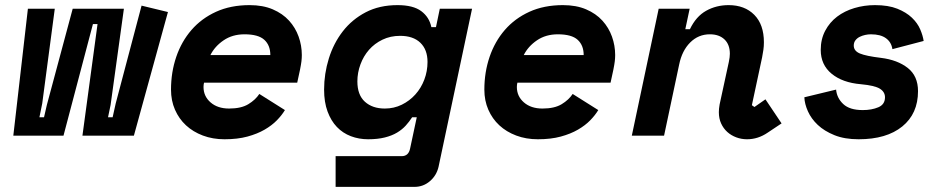

<svg xmlns="http://www.w3.org/2000/svg" viewBox="-20 -530 3712 750"><path d="M145 -126 134 -72H152L163 -120L264 -496H464L412 -120L402 -72H420L432 -126L533 -508L636 -483L503 0H302L361 -436H343L228 0H32L89 -496H194Z M777 -207Q775 -199 775 -190Q775 -154 802.5 -130Q830 -106 875 -106Q922 -106 950 -123Q978 -140 993 -163L1093 -100Q1081 -80 1061.5 -60Q1042 -40 1013.5 -23.5Q985 -7 946.5 3.5Q908 14 857 14Q811 14 772.5 -0.5Q734 -15 706.5 -40.5Q679 -66 663.5 -101.5Q648 -137 648 -180Q648 -248 668.5 -308Q689 -368 728 -413Q767 -458 824 -484Q881 -510 955 -510Q1007 -510 1045.5 -493.5Q1084 -477 1109 -449.5Q1134 -422 1146.5 -387Q1159 -352 1159 -315Q1159 -303 1157.5 -290.5Q1156 -278 1152 -258L1141 -207ZM935 -396Q888 -396 853.5 -372.5Q819 -349 802 -315H1036Q1036 -353 1012.5 -374.5Q989 -396 935 -396Z M1608 -72H1590Q1579 -55 1565 -39.5Q1551 -24 1531 -12Q1511 0 1483 7Q1455 14 1418 14Q1382 14 1350.5 2Q1319 -10 1296 -34Q1273 -58 1259.5 -94.5Q1246 -131 1246 -180Q1246 -242 1264.5 -301.5Q1283 -361 1319 -407.5Q1355 -454 1408.5 -482Q1462 -510 1533 -510Q1594 -510 1625.5 -486.5Q1657 -463 1665 -424H1683L1698 -496H1824L1693 122Q1685 156 1659 178Q1633 200 1599 200H1291V80H1549Q1576 80 1582 50ZM1483 -106Q1519 -106 1549.5 -121Q1580 -136 1602.5 -161Q1625 -186 1637.5 -219Q1650 -252 1650 -288Q1650 -336 1622 -363Q1594 -390 1543 -390Q1505 -390 1474 -375Q1443 -360 1421.5 -335.5Q1400 -311 1388 -278.5Q1376 -246 1376 -212Q1376 -159 1405.5 -132.5Q1435 -106 1483 -106Z M2001 -207Q1999 -199 1999 -190Q1999 -154 2026.5 -130Q2054 -106 2099 -106Q2146 -106 2174 -123Q2202 -140 2217 -163L2317 -100Q2305 -80 2285.5 -60Q2266 -40 2237.5 -23.5Q2209 -7 2170.5 3.5Q2132 14 2081 14Q2035 14 1996.5 -0.5Q1958 -15 1930.5 -40.5Q1903 -66 1887.5 -101.5Q1872 -137 1872 -180Q1872 -248 1892.5 -308Q1913 -368 1952 -413Q1991 -458 2048 -484Q2105 -510 2179 -510Q2231 -510 2269.5 -493.5Q2308 -477 2333 -449.5Q2358 -422 2370.5 -387Q2383 -352 2383 -315Q2383 -303 2381.5 -290.5Q2380 -278 2376 -258L2365 -207ZM2159 -396Q2112 -396 2077.5 -372.5Q2043 -349 2026 -315H2260Q2260 -353 2236.5 -374.5Q2213 -396 2159 -396Z M2827 -288Q2831 -307 2831 -320Q2831 -356 2810 -376Q2789 -396 2753 -396Q2708 -396 2676 -364Q2644 -332 2633 -278L2574 0H2448L2553 -496H2674L2657 -416H2675Q2699 -466 2738.5 -488Q2778 -510 2826 -510Q2889 -510 2926.5 -472Q2964 -434 2964 -365Q2964 -349 2962 -335.5Q2960 -322 2957 -306L2917 -119L2927 -112L2970 -142L3033 -48L2979 -12Q2941 14 2898 14Q2876 14 2856 6.5Q2836 -1 2821 -14.5Q2806 -28 2797 -47.5Q2788 -67 2788 -92Q2788 -105 2791 -122Z M3382 -396Q3371 -396 3359.5 -393.5Q3348 -391 3338 -386Q3328 -381 3321.5 -372.5Q3315 -364 3315 -352Q3315 -331 3339 -321Q3363 -311 3421 -304Q3486 -296 3526 -264.5Q3566 -233 3566 -174Q3566 -86 3504.5 -36Q3443 14 3334 14Q3279 14 3239.5 -2Q3200 -18 3174.5 -42Q3149 -66 3136 -95Q3123 -124 3122 -150L3246 -180Q3249 -147 3274 -123.5Q3299 -100 3350 -100Q3385 -100 3411 -111Q3437 -122 3437 -150Q3437 -171 3417 -183.5Q3397 -196 3343 -201Q3271 -207 3228.5 -242Q3186 -277 3186 -335Q3186 -377 3203.5 -410Q3221 -443 3250 -465Q3279 -487 3317.5 -498.5Q3356 -510 3398 -510Q3450 -510 3485 -496Q3520 -482 3542 -461Q3564 -440 3574.5 -415.5Q3585 -391 3588 -370L3466 -338Q3462 -365 3441 -380.5Q3420 -396 3382 -396Z"/></svg>

Font: Space Mono
Style: Bold Italic
Weight: 700
Italic angle: -12°
Monospace: yes
Designer: Colophon Foundry / Benjamin Critton
Foundry: Colophon Foundry
Version: Version 1.000;PS 1.000;hotconv 1.0.81;makeotf.lib2.5.63406